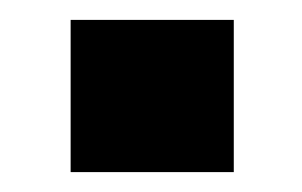

<svg xmlns="http://www.w3.org/2000/svg" viewBox="-20 -491 304 193"><path d="M51 -318H215V-471H51Z"/></svg>

Font: Kathrein 85 Heavy
Style: Regular
Weight: 900
Designer: Lazydogs Typefoundry, based on Open Sans by Ascender Corporation
Foundry: Lazydogs Typefoundry
Version: Version 1.003;PS 001.003;hotconv 1.0.88;makeotf.lib2.5.64775